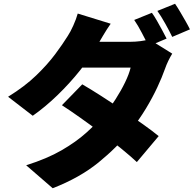

<svg xmlns="http://www.w3.org/2000/svg" viewBox="-20 -898 1040 1020"><path d="M787 -830Q800 -812 814.5 -786.5Q829 -761 842.5 -736Q856 -711 865 -693L770 -653Q754 -684 733.5 -723.5Q713 -763 693 -792ZM910 -878Q923 -859 938 -833.5Q953 -808 967 -783.5Q981 -759 989 -742L895 -702Q880 -733 858 -772.5Q836 -812 816 -840ZM417 -450Q462 -424 518 -388Q574 -352 631.5 -313Q689 -274 739.5 -238Q790 -202 823 -175L707 -37Q675 -67 625.5 -107.5Q576 -148 518.5 -191Q461 -234 406 -273Q351 -312 309 -339ZM895 -613Q885 -597 874.5 -575.5Q864 -554 856 -531Q841 -488 815.5 -433.5Q790 -379 755 -321Q720 -263 675 -206Q603 -116 503.5 -35Q404 46 260 102L119 -20Q230 -55 307 -99.5Q384 -144 438.5 -193Q493 -242 534 -290Q565 -326 594 -371Q623 -416 644.5 -460.5Q666 -505 674 -539H354L408 -676H674Q699 -676 726.5 -679.5Q754 -683 773 -689ZM568 -772Q547 -742 527 -708Q507 -674 497 -657Q461 -594 406 -525Q351 -456 286 -393Q221 -330 154 -283L23 -384Q112 -439 172.5 -497.5Q233 -556 273.5 -610.5Q314 -665 340 -707Q354 -728 369.5 -762.5Q385 -797 393 -826Z"/></svg>

Font: Noto Sans SC Black
Style: Regular
Weight: 900
Designer: Ryoko NISHIZUKA  (kana, bopomofo & ideographs); Paul D. Hunt (Latin, Greek & Cyrillic); Sandoll Communications , Soo-you
Foundry: Adobe
Version: Version 2.004-H2;hotconv 1.0.118;makeotfexe 2.5.65603